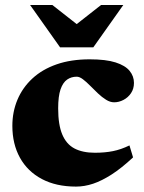

<svg xmlns="http://www.w3.org/2000/svg" viewBox="-20 -710 559 746"><path d="M328.5 -479.5Q391.5 -479.5 429 -467.5Q466.5 -455.5 483.5 -434.8Q500.5 -414 500.5 -388Q500.5 -365 489 -348Q477.5 -331 459.8 -321.8Q442 -312.5 423.5 -312.5Q408 -312.5 392 -322.5Q376 -332.5 360.5 -347.2Q345 -362 330.2 -377Q315.5 -392 302.2 -402Q289 -412 278 -412Q257 -412 240.8 -400.8Q224.5 -389.5 215.2 -362.8Q206 -336 206 -289Q206 -225.5 221.8 -187.8Q237.5 -150 269.2 -133.2Q301 -116.5 348.5 -116.5Q387.5 -116.5 418.8 -122.8Q450 -129 483 -145L497 -98.5Q452.5 -57 414 -32.2Q375.5 -7.5 341.8 3.8Q308 15 275.5 15Q198 15 142.5 -14.5Q87 -44 57.5 -97.2Q28 -150.5 28 -221Q28 -275.5 47.8 -322.5Q67.5 -369.5 105.8 -405Q144 -440.5 200 -460Q256 -479.5 328.5 -479.5ZM306.5 -594H249.5L372.5 -690.5H459L342.5 -526H213.5L97 -690.5H183.5Z"/></svg>

Font: Newsreader ExtraBold
Style: Regular
Weight: 800
Designer: Hugues Gentile
Foundry: Production Type
Version: Version 1.003